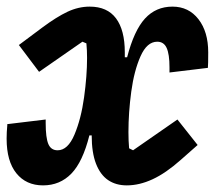

<svg xmlns="http://www.w3.org/2000/svg" viewBox="-24 -548 649 580"><path d="M-4 -129Q-4 -149 -2 -169V-173L114 -187Q114 -184 114 -181.5Q114 -179 114 -176Q114 -132 122 -113Q130 -94 150 -94Q181 -94 201 -141.5Q221 -189 230 -254Q239 -319 239 -373Q239 -385 238.5 -395.5Q238 -406 237 -417L225 -422L94 -331L33 -412L104 -465Q147 -497 180 -512.5Q213 -528 247 -528Q300 -528 326.5 -492.5Q353 -457 353 -390V-375H360Q381 -456 414 -492Q447 -528 497 -528Q546 -528 575.5 -490Q605 -452 605 -390Q605 -354 604 -343L488 -329Q488 -333 488 -337Q488 -341 488 -345Q488 -384 479.5 -403Q471 -422 451 -422Q420 -422 400.5 -378Q381 -334 372.5 -271Q364 -208 364 -149Q364 -136 364.5 -123.5Q365 -111 366 -100L378 -94L512 -187L573 -110L522 -65Q477 -25 437 -6.5Q397 12 359 12Q326 12 302.5 -4Q279 -20 266 -53.5Q253 -87 253 -139H246Q226 -59 191.5 -23.5Q157 12 106 12Q55 12 25.5 -24.5Q-4 -61 -4 -129Z"/></svg>

Font: iA Writer Mono V
Style: Regular
Weight: 400
Italic angle: -9.5°
Designer: Mike Abbink, Paul van der Laan, Pieter van Rosmalen
Foundry: Bold Monday
Version: Version 2.000